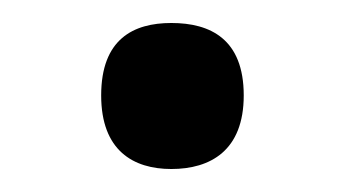

<svg xmlns="http://www.w3.org/2000/svg" viewBox="-20 -140 299 167"><path d="M129 7C163 7 192 -9 192 -57C192 -106 163 -120 129 -120C96 -120 68 -106 68 -57C68 -9 96 7 129 7Z"/></svg>

Font: Noto Serif Gurmukhi Medium
Style: Regular
Weight: 500
Designer: Vaibhav Singh and the Monotype Design Team
Foundry: Monotype Imaging Inc.
Version: Version 2.004